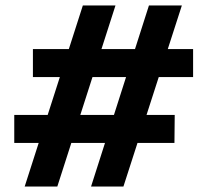

<svg xmlns="http://www.w3.org/2000/svg" viewBox="-20 -680 724 700"><path d="M312 0 523 -660H643L430 0ZM32 -159V-261H617L616 -159ZM70 0 282 -660H401L189 0ZM100 -399V-501H684V-399Z"/></svg>

Font: Kantumruy Pro
Style: Bold Italic
Weight: 700
Italic angle: -13°
Version: Version 1.002